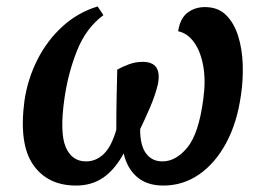

<svg xmlns="http://www.w3.org/2000/svg" viewBox="-20 -566 820 596"><path d="M56 -254Q66 -321 96 -380.5Q126 -440 173.5 -483.5Q221 -527 283 -546L301 -519Q247 -479 219 -408.5Q191 -338 180 -260Q165 -154 184 -109.5Q203 -65 247 -65Q278 -65 302 -88Q326 -111 341 -163Q341 -212 342 -264Q343 -316 344 -350Q360 -359 380.5 -366.5Q401 -374 423 -374Q484 -374 470 -304Q462 -270 445.5 -232Q429 -194 415 -165Q415 -114 433.5 -89.5Q452 -65 484 -65Q526 -65 561.5 -108Q597 -151 611 -258Q619 -315 611 -360.5Q603 -406 582.5 -434.5Q562 -463 533 -469Q539 -509 562 -526.5Q585 -544 616 -544Q657 -544 682 -519Q707 -494 719.5 -453.5Q732 -413 733.5 -365Q735 -317 728 -271Q716 -185 682 -122Q648 -59 598 -24.5Q548 10 487 10Q436 10 405 -17Q374 -44 364 -90Q337 -40 301 -15Q265 10 216 10Q128 10 83 -54.5Q38 -119 56 -254Z"/></svg>

Font: Noto Serif SemiCondensed SemiBold
Style: Italic
Weight: 600
Width: 4
Italic angle: -12°
Designer: Monotype Design Team
Foundry: Monotype Imaging Inc.
Version: Version 2.014; ttfautohint (v1.8.4.7-5d5b)